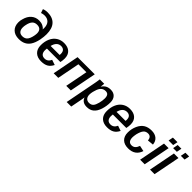

<svg xmlns="http://www.w3.org/2000/svg" viewBox="236 -2050 3583 3583"><g transform="rotate(45 2027.5 -259.0)"><path d="M255.9 9.8Q150.4 9.8 90.3 -48.6Q30.3 -106.9 30.3 -208.5Q31.2 -259.8 44.4 -298.8Q69.8 -397.9 132.3 -451.9Q194.8 -505.9 284.2 -505.9Q337.9 -505.9 381.6 -485.6Q425.3 -465.3 445.3 -433.6L447.8 -470.2Q447.8 -553.7 405.8 -598.6Q363.8 -643.6 288.6 -643.6Q248.5 -643.6 207 -628.4L181.2 -704.1Q198.7 -712.9 228 -718.8Q257.3 -724.6 285.6 -724.6Q419.9 -724.6 491 -648.2Q562 -571.8 562 -422.4Q562 -388.2 558.1 -349.6Q554.2 -311 546.4 -270.5Q536.1 -220.2 519.8 -176Q503.4 -131.8 481 -98.6Q443.4 -43.9 388.2 -17.1Q333 9.8 255.9 9.8ZM266.1 -74.2Q320.3 -74.2 355.5 -104.5Q378.9 -125 394 -162.4Q409.2 -199.7 416.7 -239.7Q424.3 -279.8 424.3 -306.2Q424.3 -422.9 311.5 -422.9Q252.9 -422.9 218.8 -388.7Q199.7 -370.1 186.3 -339.6Q172.9 -309.1 164.6 -269Q156.2 -232.9 156.2 -197.8Q156.2 -139.6 183.6 -106.9Q210.9 -74.2 266.1 -74.2Z M754.4 -236.8Q751 -219.7 750.5 -189.5Q750.5 -133.3 776.6 -103.3Q802.7 -73.2 854 -73.2Q894 -73.2 924.1 -94.7Q954.1 -116.2 972.2 -157.7L1074.2 -123Q1038.1 -50.3 983.6 -20.3Q929.2 9.8 844.2 9.8Q742.2 9.8 685.1 -45.9Q627.9 -101.6 627.9 -202.1Q627.9 -301.8 663.1 -378.9Q697.8 -455.1 762 -496.6Q826.2 -538.1 909.2 -538.1Q1010.3 -538.1 1065.9 -486.3Q1121.6 -434.6 1121.6 -340.3Q1121.6 -291 1109.9 -236.8ZM769 -320.3H1006.8L1008.8 -350.1Q1008.8 -405.3 982.2 -431.9Q955.6 -458.5 909.7 -458.5Q856.4 -458.5 820.3 -422.9Q784.2 -387.2 769 -320.3Z M1377 -445.3 1290.5 0H1169.4L1272 -528.3H1725.1L1622.1 0H1501L1587.4 -445.3Z M2048.8 9.8Q1988.3 9.8 1950.2 -15.6Q1912.1 -41 1896.5 -86.9H1895Q1893.6 -76.2 1890.9 -58.1Q1888.2 -40 1883.3 -15.1Q1876 22.9 1865.2 78.6Q1854.5 134.3 1840.3 207.5H1720.2L1839.8 -411.1Q1842.3 -424.3 1844.7 -437Q1847.2 -449.7 1849.1 -462.9Q1851.6 -479.5 1854 -495.8Q1856.4 -512.2 1858.4 -528.3H1975.1Q1975.1 -522.5 1973.4 -506.1Q1971.7 -489.7 1969.5 -472.9Q1967.3 -456.1 1964.8 -447.3H1966.8Q2002 -495.1 2042 -516.6Q2082 -538.1 2139.6 -538.1Q2217.3 -538.1 2260.5 -491.9Q2303.7 -445.8 2303.7 -365.2Q2303.7 -266.6 2273.4 -173.3Q2243.2 -80.1 2188.5 -35.2Q2133.8 9.8 2048.8 9.8ZM2092.3 -452.1Q2035.2 -452.1 1999 -416.7Q1962.9 -381.3 1943.8 -310.5Q1937 -292 1931.9 -270.8Q1926.8 -249.5 1924.1 -229.2Q1921.4 -209 1921.4 -191.9Q1921.4 -136.7 1949 -105.7Q1976.6 -74.7 2025.9 -74.7Q2079.6 -74.7 2110.4 -107.9Q2126 -124.5 2138.2 -152.6Q2150.4 -180.7 2158.9 -214.1Q2167.5 -247.6 2172.1 -281.2Q2176.8 -314.9 2176.8 -342.3Q2176.8 -397 2156.5 -424.6Q2136.2 -452.1 2092.3 -452.1Z M2494.1 -236.8Q2490.7 -219.7 2490.2 -189.5Q2490.2 -133.3 2516.4 -103.3Q2542.5 -73.2 2593.8 -73.2Q2633.8 -73.2 2663.8 -94.7Q2693.8 -116.2 2711.9 -157.7L2814 -123Q2777.8 -50.3 2723.4 -20.3Q2668.9 9.8 2584 9.8Q2481.9 9.8 2424.8 -45.9Q2367.7 -101.6 2367.7 -202.1Q2367.7 -301.8 2402.8 -378.9Q2437.5 -455.1 2501.7 -496.6Q2565.9 -538.1 2648.9 -538.1Q2750 -538.1 2805.7 -486.3Q2861.3 -434.6 2861.3 -340.3Q2861.3 -291 2849.6 -236.8ZM2508.8 -320.3H2746.6L2748.5 -350.1Q2748.5 -405.3 2721.9 -431.9Q2695.3 -458.5 2649.4 -458.5Q2596.2 -458.5 2560.1 -422.9Q2523.9 -387.2 2508.8 -320.3Z M3147.5 -76.2Q3190.9 -76.2 3220.2 -102.5Q3249.5 -128.9 3267.1 -181.2L3380.4 -157.2Q3326.2 9.8 3141.6 9.8Q3038.6 9.8 2983.2 -44.7Q2927.7 -99.1 2927.7 -196.3Q2927.7 -292.5 2965.3 -376Q3002.9 -459.5 3065.2 -498.8Q3127.4 -538.1 3219.7 -538.1Q3308.6 -538.1 3361.3 -493.2Q3414.1 -448.2 3420.4 -368.7L3299.3 -357.4Q3296.4 -403.8 3273.9 -428Q3251.5 -452.1 3211.4 -452.1Q3152.8 -452.1 3119.9 -413.3Q3086.9 -374.5 3064.5 -282.7Q3059.6 -255.9 3056.6 -233.9Q3053.7 -211.9 3053.7 -195.8Q3053.7 -76.2 3147.5 -76.2Z M3712.4 -724.6 3693.4 -629.4H3572.8L3591.3 -724.6ZM3674.3 -528.3 3571.3 0H3450.7L3553.2 -528.3Z M3935.1 -528.3 3832 0H3711.9L3814.5 -528.3ZM4055.2 -689.9 4035.6 -588.9H3936.5L3956.5 -689.9ZM3850.6 -689.9 3831.1 -588.9H3733.4L3752.4 -689.9Z"/></g></svg>

Font: Arimo SemiBold
Style: Italic
Weight: 600
Italic angle: -12°
Version: Version 1.33